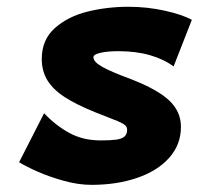

<svg xmlns="http://www.w3.org/2000/svg" viewBox="-20 -526 579 559"><path d="M324.2 -377Q293.5 -377 272.7 -372.3Q252 -367.7 252 -359.4Q252 -345.7 278.3 -331.1Q304.7 -316.4 361.8 -295.4Q438.5 -265.6 472.7 -233.4Q506.8 -201.2 506.8 -156.7Q506.8 -105 472.7 -66.7Q438.5 -28.3 379.2 -8.1Q319.8 12.2 246.6 12.2Q208.5 12.2 166 0.5Q123.5 -11.2 88.9 -26.6Q54.2 -42 35.6 -53.7L108.4 -196.3Q141.6 -161.1 181.4 -139.2Q221.2 -117.2 273.4 -117.2Q302.2 -117.2 318.1 -119.4Q334 -121.6 342 -128.2Q350.1 -134.8 350.1 -147.9Q350.1 -156.2 344 -161.6Q337.9 -167 321.5 -173.8Q305.2 -180.7 255.9 -199.7Q201.7 -221.7 168.2 -243.4Q134.8 -265.1 118.2 -292Q101.6 -318.8 101.6 -354.5Q101.6 -410.6 140.1 -444.6Q178.7 -478.5 235.6 -492.4Q292.5 -506.3 354 -506.3Q407.7 -506.3 458.7 -495.1Q509.8 -483.9 538.6 -468.3L485.4 -332.5Q457.5 -353.5 417 -365.2Q376.5 -377 324.2 -377Z"/></svg>

Font: Lesson One Extra
Style: Italic
Weight: 800
Italic angle: -14°
Designer: But Ko, Victor Gaultney, Annie Olsen, Julie Remington, Don Collingsworth, Eric Hays, Becca Hirsbrunner
Version: Version 1.100